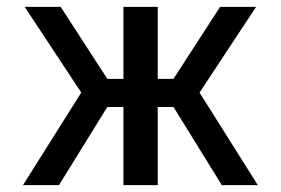

<svg xmlns="http://www.w3.org/2000/svg" viewBox="-20 -540 819 560"><path d="M340 -520H440V-310H486L622 -520H727L562 -270L732 0H627L486 -228H440V0H340V-228H293L152 0H47L217 -270L52 -520H157L293 -310H340Z"/></svg>

Font: M PLUS 1p Medium
Style: Regular
Weight: 500
Version: Version 1.062